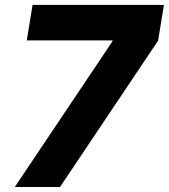

<svg xmlns="http://www.w3.org/2000/svg" viewBox="-20 -747 675 767"><path d="M39.1 0 428.6 -581 430 -585.6H87L110.1 -727.3H634.9L611.5 -584.5L219.8 0Z"/></svg>

Font: Inter P Extra Bold
Style: Italic
Weight: 800
Italic angle: 9.39999°
Designer: Rasmus Andersson
Foundry: rsms
Version: Version 3.018;git-588b23468